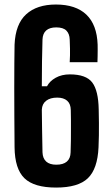

<svg xmlns="http://www.w3.org/2000/svg" viewBox="-20 -829 499 858"><path d="M230.7 9.2Q132.3 9.2 89.2 -32.5Q46.1 -74.2 45.1 -170.8Q44.5 -240.1 44.1 -308.1Q43.7 -376 43.7 -437.3Q43.7 -498.5 44.1 -548Q44.4 -597.5 45.1 -629.6Q49 -721.4 96.9 -765.1Q144.8 -808.8 229.7 -808.8Q318.5 -808.8 365.9 -763.7Q413.2 -718.6 416.3 -629.6Q416.5 -619.2 416.5 -605.3Q416.5 -591.5 416.2 -577.3Q416 -563.1 415.5 -551H291.5Q292.5 -567.2 292.8 -581.3Q293 -595.5 292.8 -612.1Q292.5 -628.8 291.5 -652.2Q290.8 -677.9 276.6 -692.3Q262.5 -706.6 231.3 -706.6Q201.9 -706.6 186.4 -692.9Q170.9 -679.2 169.9 -652.2Q168.4 -607.4 167.7 -554.9Q166.9 -502.4 166.9 -443.5H190.1Q201.9 -466.5 228.9 -481.6Q255.9 -496.6 292 -496.6Q364.8 -496.6 392.2 -460.4Q419.6 -424.1 421.1 -340Q421.8 -308.4 422.1 -279.5Q422.3 -250.6 421.9 -223.8Q421.5 -196.9 420.3 -170.8Q416 -74.2 372.6 -32.5Q329.2 9.2 230.7 9.2ZM231.6 -93Q262.6 -93 278.8 -107Q295 -121.1 295.5 -148.3Q296.5 -174.6 296.8 -199.6Q297 -224.7 297 -248.4Q297 -272.2 297 -294.3Q296.9 -316.4 296.3 -337.5Q295.8 -365.2 280 -379Q264.2 -392.8 235.5 -392.8Q204.6 -392.8 186.4 -378.8Q168.1 -364.9 166.9 -338.8Q167.8 -294.2 168.1 -246.6Q168.4 -199 169.9 -148.3Q170.9 -121.1 186.5 -107Q202.1 -93 231.6 -93Z"/></svg>

Font: Big Shoulders Thin
Style: Regular
Weight: 100
Designer: Patric King
Foundry: XO Type Co
Version: Version 2.002